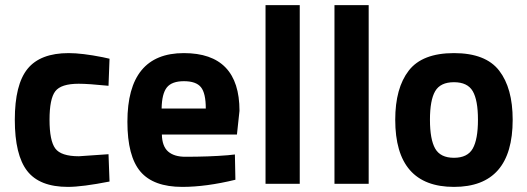

<svg xmlns="http://www.w3.org/2000/svg" viewBox="-20 -720 2064 752"><path d="M249 -512Q301 -512 382 -496L409 -490L405 -384Q326 -392 288 -392Q219 -392 196.5 -362.5Q174 -333 174 -251Q174 -169 196.5 -138.5Q219 -108 289 -108L405 -116L409 -9Q302 12 246 12Q135 12 86.5 -50.5Q38 -113 38 -251Q38 -389 88 -450.5Q138 -512 249 -512Z M706 -106Q799 -106 872 -112L900 -115L902 -16Q787 12 694 12Q581 12 530 -48Q479 -108 479 -243Q479 -512 700 -512Q918 -512 918 -286L908 -193H614Q615 -147 638.5 -126.5Q662 -106 706 -106ZM786 -295Q786 -355 767 -378.5Q748 -402 700.5 -402Q653 -402 633.5 -377.5Q614 -353 613 -295Z M1020 0V-700H1154V0Z M1290 0V-700H1424V0Z M1988 -251Q1988 12 1758 12Q1528 12 1528 -251Q1528 -375 1581 -443.5Q1634 -512 1758 -512Q1882 -512 1935 -443.5Q1988 -375 1988 -251ZM1684.5 -138Q1705 -102 1758 -102Q1811 -102 1831.5 -138Q1852 -174 1852 -251Q1852 -328 1831.5 -363Q1811 -398 1758 -398Q1705 -398 1684.5 -363Q1664 -328 1664 -251Q1664 -174 1684.5 -138Z"/></svg>

Font: Titillium Web
Style: Bold
Weight: 700
Version: Version 1.001;PS 57.000;hotconv 1.0.70;makeotf.lib2.5.55311